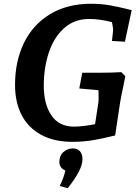

<svg xmlns="http://www.w3.org/2000/svg" viewBox="-20 -740 742 1022"><path d="M60 -288Q60 -413 107 -510.5Q154 -608 245.5 -664Q337 -720 465 -720Q520 -720 569 -711Q618 -702 681 -686L645 -518L576 -522L582 -578Q583 -588 576 -622Q513 -639 455 -639Q375 -639 320.5 -589.5Q266 -540 239.5 -459Q213 -378 213 -284Q213 -186 253.5 -126Q294 -66 374 -66Q419 -66 486 -79L504 -196Q505 -201 505 -218L504 -260L402 -269L418 -353H526Q572 -353 626 -356L647 -334L638 -288Q622 -215 618 -186L593 -19Q529 -3 476.5 6Q424 15 365 15Q267 15 198 -23Q129 -61 94.5 -129Q60 -197 60 -288ZM298 250Q320 205 328 168Q296 154 296 122Q296 88 318 69Q340 50 367 50Q392 50 405.5 65Q419 80 419 108Q419 164 340 262Z"/></svg>

Font: Andada Pro ExtraBold
Style: Italic
Weight: 800
Italic angle: -6.99998°
Designer: Carolina Giovagnoli
Foundry: Huerta Tipografica
Version: Version 3.005; ttfautohint (v1.8.4)